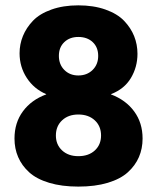

<svg xmlns="http://www.w3.org/2000/svg" viewBox="-20 -688 587 718"><path d="M272.9 -668Q330.1 -668 374.3 -652.3Q418.5 -636.7 443.8 -610.4Q469.2 -584 481.7 -552.7Q494.1 -521.5 494.1 -486.8Q494.1 -437.5 469.5 -396.2Q444.8 -355 395 -335.9V-335Q450.7 -314 481.9 -271.2Q513.2 -228.5 513.2 -169.9Q513.2 -132.3 499.5 -100.6Q485.8 -68.8 458 -43.7Q430.2 -18.6 383.1 -4.4Q335.9 9.8 272.9 9.8Q210.9 9.8 163.8 -4.4Q116.7 -18.6 89.1 -43.7Q61.5 -68.8 47.9 -100.6Q34.2 -132.3 34.2 -169.9Q34.2 -229 65.7 -271.7Q97.2 -314.5 152.8 -335V-335.9Q106.9 -355.5 80.1 -396.7Q53.2 -438 53.2 -488.8Q53.2 -522.5 65.7 -553.2Q78.1 -584 103.3 -610.4Q128.4 -636.7 172.4 -652.3Q216.3 -668 272.9 -668ZM189 -181.2Q189 -147 212.2 -125.5Q235.4 -104 272.9 -104Q311.5 -104 334.7 -125.5Q357.9 -147 357.9 -181.2Q357.9 -216.3 334.5 -238Q311 -259.8 272.9 -259.8Q235.4 -259.8 212.2 -238Q189 -216.3 189 -181.2ZM272.9 -405.8Q305.2 -405.8 326.2 -426.3Q347.2 -446.8 347.2 -479Q347.2 -511.2 326.7 -530.5Q306.2 -549.8 272.9 -549.8Q240.7 -549.8 220.5 -530.5Q200.2 -511.2 200.2 -479Q200.2 -446.8 220.7 -426.3Q241.2 -405.8 272.9 -405.8Z"/></svg>

Font: Human Sans Black
Style: Regular
Weight: 800
Designer: Tim Radville
Foundry: Continuum
Version: Version 1.000;FEAKit 1.0